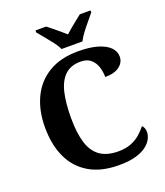

<svg xmlns="http://www.w3.org/2000/svg" viewBox="-166 -1042 1001 1164"><g transform="rotate(-20 334.0 -460.5)"><path d="M401 10Q285 10 208 -36Q131 -82 93 -164.5Q55 -247 55 -358Q55 -466 94 -548.5Q133 -631 210 -677.5Q287 -724 400 -724Q477 -724 527.5 -708.5Q578 -693 603 -667Q628 -641 628 -608Q628 -571 596 -546Q564 -521 503 -521Q503 -554 493 -586Q483 -618 459 -639Q435 -660 393 -660Q330 -660 292.5 -624.5Q255 -589 239 -522Q223 -455 223 -358Q223 -262 242.5 -198Q262 -134 306.5 -102Q351 -70 425 -70Q474 -70 509 -84.5Q544 -99 568.5 -121Q593 -143 610 -165Q618 -159 622.5 -147Q627 -135 627 -122Q627 -101 615.5 -78Q604 -55 578 -35Q552 -15 508.5 -2.5Q465 10 401 10ZM312 -771Q302 -794 281.5 -820.5Q261 -847 239.5 -873Q218 -899 202 -918V-931H271Q285 -920 304.5 -904Q324 -888 344 -871.5Q364 -855 379 -841Q394 -855 414 -871.5Q434 -888 454 -904Q474 -920 488 -931H557V-918Q542 -899 520 -873Q498 -847 478 -820.5Q458 -794 447 -771Z"/></g></svg>

Font: Noto Serif Armenian
Style: Regular
Weight: 400
Designer: Monotype Design Team
Foundry: Monotype Imaging Inc.
Version: Version 2.007